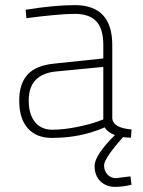

<svg xmlns="http://www.w3.org/2000/svg" viewBox="-20 -529 558 749"><path d="M489 159 493 192Q457 200 429 200Q394 200 371.5 178Q349 156 349 118Q349 77 428 -2Q401 -12 388 -32Q295 9 182 9Q122 9 88.5 -28.5Q55 -66 55 -137Q55 -202 87.5 -238Q120 -274 193 -281L383 -301V-353Q383 -417 355.5 -446Q328 -475 272 -475Q240 -475 192.5 -470.5Q145 -466 114 -462L83 -458L80 -491Q192 -509 272 -509Q418 -509 418 -353V-66Q422 -30 493 -24L491 8Q480 8 460 6Q386 89 386 116Q386 137 399 151.5Q412 166 433 166ZM383 -268 197 -250Q92 -239 92 -137Q92 -83 116.5 -53Q141 -23 183 -23Q227 -23 277 -33Q327 -43 355 -53L383 -63Z"/></svg>

Font: TitilliumText22L Th
Style: Thin
Weight: 100
Designer: Campivisivi
Foundry: Campivisivi
Version: 1.000